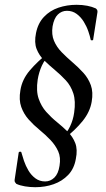

<svg xmlns="http://www.w3.org/2000/svg" viewBox="-20 -592 442 800"><path d="M127 188Q105 188 84 184.5Q63 181 48 174Q45 171 42.5 167Q40 163 41 157L58 43Q59 40 64 40Q69 40 69 43Q73 58 80 78.5Q87 99 98.5 118.5Q110 138 127.5 151Q145 164 168 164Q190 164 206.5 148Q223 132 228 99Q234 64 222.5 38.5Q211 13 190 -9Q169 -31 144.5 -51Q120 -71 99.5 -94Q79 -117 68.5 -146.5Q58 -176 65 -216Q72 -261 104.5 -299Q137 -337 183 -373L189 -364Q167 -346 154.5 -318.5Q142 -291 137 -260Q130 -213 141 -181Q152 -149 172.5 -126Q193 -103 217 -83.5Q241 -64 262 -43.5Q283 -23 293.5 4Q304 31 296 70Q289 111 264 137Q239 163 203.5 175.5Q168 188 127 188ZM244 -11 238 -20Q259 -38 272 -65.5Q285 -93 289 -123Q296 -171 285.5 -203Q275 -235 254 -257.5Q233 -280 209 -300Q185 -320 164 -340.5Q143 -361 132.5 -388Q122 -415 130 -454Q138 -495 163 -521.5Q188 -548 223.5 -560Q259 -572 299 -572Q323 -572 343.5 -568Q364 -564 379 -557Q382 -555 384.5 -551Q387 -547 386 -541L368 -426Q368 -424 363 -424Q358 -424 358 -426Q355 -441 348 -461.5Q341 -482 329 -501.5Q317 -521 299.5 -534Q282 -547 259 -547Q237 -547 221 -531.5Q205 -516 199 -482Q194 -448 205 -422Q216 -396 237 -374.5Q258 -353 282 -332.5Q306 -312 327 -289Q348 -266 358.5 -237Q369 -208 362 -168Q355 -126 324.5 -88Q294 -50 244 -11Z"/></svg>

Font: Cormorant SemiBold
Style: Italic
Weight: 600
Italic angle: -10°
Designer: Christian Thalmann (Catharsis Fonts)
Foundry: Catharsis Fonts
Version: Version 4.000